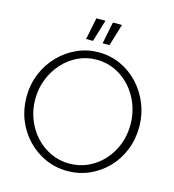

<svg xmlns="http://www.w3.org/2000/svg" viewBox="-129 -1008 1024 1127"><g transform="rotate(15 382.5 -444.5)"><path d="M725 -348Q725 -272 698.5 -206.5Q672 -141 625 -92.5Q578 -44 516 -16.5Q454 11 383 11Q311 11 249 -17Q187 -45 140 -94Q93 -143 66.5 -208Q40 -273 40 -348Q40 -423 67 -489Q94 -555 142 -604.5Q190 -654 252 -682Q314 -710 383 -710Q455 -710 517 -681.5Q579 -653 625.5 -603Q672 -553 698.5 -487.5Q725 -422 725 -348ZM672 -348Q672 -412 650 -469.5Q628 -527 588.5 -571Q549 -615 496.5 -640Q444 -665 383 -665Q322 -665 269.5 -640Q217 -615 177.5 -571Q138 -527 115.5 -470Q93 -413 93 -348Q93 -284 115 -227.5Q137 -171 176.5 -127.5Q216 -84 269 -59Q322 -34 383 -34Q444 -34 496.5 -58.5Q549 -83 588.5 -126Q628 -169 650 -226Q672 -283 672 -348ZM290 -766H332L372 -899H317ZM390 -767H432L472 -900H417Z"/></g></svg>

Font: Kulim Park ExtraLight
Style: Regular
Weight: 275
Designer: Noponies / Dale Sattler
Foundry: Noponies
Version: Version 1.000; ttfautohint (v1.8.3)